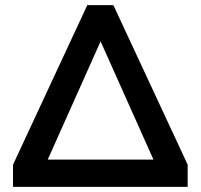

<svg xmlns="http://www.w3.org/2000/svg" viewBox="-20 -732 786 752"><path d="M715 -87V0H31V-87L322 -712H424ZM167 -107H581L374 -570Z"/></svg>

Font: Muli
Style: Bold
Weight: 700
Designer: Vernon Adams
Foundry: Vernon Adams
Version: Version 2.001